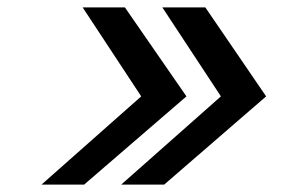

<svg xmlns="http://www.w3.org/2000/svg" viewBox="-20 -498 766 518"><path d="M92 0 361 -238 203 -478H317L483 -238L207 0ZM307 0 576 -238 418 -478H534L698 -238L423 0Z"/></svg>

Font: Coval
Style: ExtraBold Italic
Weight: 800
Foundry: Context Ltd
Version: Version 001.000